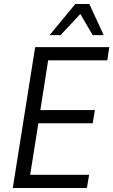

<svg xmlns="http://www.w3.org/2000/svg" viewBox="-20 -941 567 961"><path d="M44 0 156 -705H527L517 -639H221L182 -390H455L444 -324H172L131 -66H426L415 0ZM228 -765 357 -921H427L499 -765H444L382 -871L283 -765Z"/></svg>

Font: Nunito Sans 10pt Condensed
Style: Italic
Weight: 400
Width: 3
Italic angle: -9°
Designer: Vernon Adams
Foundry: Vernon Adams
Version: Version 3.101;gftools[0.9.27]